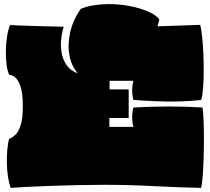

<svg xmlns="http://www.w3.org/2000/svg" viewBox="-20 -897 1020 934"><path d="M32 17Q24 -4 19 -36Q14 -68 13.5 -102.5Q13 -137 15.5 -169Q18 -201 25 -222Q41 -228 56 -242.5Q71 -257 81 -289.5Q91 -322 91 -381Q91 -445 79.5 -477.5Q68 -510 52.5 -521.5Q37 -533 25 -533Q16 -551 12 -582Q8 -613 8.5 -648.5Q9 -684 14 -717.5Q19 -751 29 -775Q46 -774 87 -772.5Q128 -771 182 -769.5Q236 -768 290 -767Q281 -739 277.5 -705Q274 -671 280 -638.5Q286 -606 304.5 -579.5Q323 -553 359 -540Q328 -574 318 -627Q308 -680 321.5 -740Q335 -800 373 -854Q402 -866 437 -871.5Q472 -877 509 -877Q561 -877 611 -867.5Q661 -858 699.5 -841.5Q738 -825 755 -803Q754 -796 751.5 -787.5Q749 -779 746 -769Q798 -771 848.5 -772.5Q899 -774 954 -776Q959 -757 963 -721Q967 -685 969 -641Q971 -597 971 -552Q971 -507 968 -469.5Q965 -432 959 -411Q912 -405 855 -403.5Q798 -402 739.5 -404.5Q681 -407 629 -411Q617 -458 629 -504H513V-462H606V-323H512V-280H629Q617 -327 629 -374Q713 -379 801 -379Q889 -379 965 -374Q968 -356 970 -316.5Q972 -277 972 -227.5Q972 -178 970.5 -128Q969 -78 966 -39Q963 0 958 17Q853 15 730 8.5Q607 2 489 2Q425 2 354.5 3.5Q284 5 218.5 7.5Q153 10 103.5 12.5Q54 15 32 17Z"/></svg>

Font: Oi
Style: Regular
Weight: 400
Designer: Kostas Bartsokas, Mohamad Dakak
Foundry: Foundry5
Version: Version 4.000